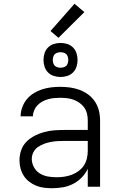

<svg xmlns="http://www.w3.org/2000/svg" viewBox="-20 -987 640 1015"><path d="M256 8Q235 8 213.5 5.5Q192 3 172 -5Q152 -13 134.5 -26.5Q117 -40 105.5 -58Q94 -76 88.5 -97Q83 -118 83 -140Q83 -167 92 -193Q101 -219 120 -238Q139 -257 163.5 -269.5Q188 -282 214 -289Q240 -296 267 -298Q294 -300 321 -300H444V-352Q444 -370 439.5 -387.5Q435 -405 425 -419Q415 -433 400 -443.5Q385 -454 368.5 -460Q352 -466 334 -468Q316 -470 298 -470Q282 -470 266 -468.5Q250 -467 234 -462.5Q218 -458 203.5 -450Q189 -442 178 -430.5Q167 -419 160.5 -403.5Q154 -388 154 -372H89Q89 -372 89 -372Q89 -372 89 -372Q89 -396 97.5 -419.5Q106 -443 121.5 -462Q137 -481 158 -494Q179 -507 202 -514.5Q225 -522 249.5 -525Q274 -528 298 -528Q324 -528 350 -524.5Q376 -521 400.5 -512Q425 -503 446 -487.5Q467 -472 481.5 -450.5Q496 -429 502.5 -403.5Q509 -378 509 -352V0H444V-95Q432 -69 412 -48.5Q392 -28 366.5 -15Q341 -2 313 3Q285 8 256 8ZM279 -50Q300 -50 320 -53Q340 -56 359 -63Q378 -70 395 -82.5Q412 -95 423 -111.5Q434 -128 439 -148.5Q444 -169 444 -189V-242H321Q302 -242 284 -241Q266 -240 248 -236.5Q230 -233 212.5 -226.5Q195 -220 180 -209.5Q165 -199 156.5 -182Q148 -165 148 -147Q148 -124 159.5 -103Q171 -82 190.5 -70Q210 -58 233 -54Q256 -50 279 -50ZM300 -580Q282 -580 264.5 -585.5Q247 -591 234 -604Q221 -617 215.5 -634.5Q210 -652 210 -670Q210 -688 215.5 -705.5Q221 -723 234 -736Q247 -749 264.5 -754.5Q282 -760 300 -760Q318 -760 335.5 -754.5Q353 -749 366 -736Q379 -723 384.5 -705.5Q390 -688 390 -670Q390 -652 384.5 -634.5Q379 -617 366 -604Q353 -591 335.5 -585.5Q318 -580 300 -580ZM300 -629Q308 -629 316.5 -631.5Q325 -634 330.5 -639.5Q336 -645 338.5 -653.5Q341 -662 341 -670Q341 -678 338.5 -686.5Q336 -695 330.5 -700.5Q325 -706 316.5 -708.5Q308 -711 300 -711Q292 -711 283.5 -708.5Q275 -706 269.5 -700.5Q264 -695 261.5 -686.5Q259 -678 259 -670Q259 -662 261.5 -653.5Q264 -645 269.5 -639.5Q275 -634 283.5 -631.5Q292 -629 300 -629ZM289 -787 247 -823 374 -967 426 -923Z"/></svg>

Font: Iosevka Custom Light Extended
Style: Regular
Weight: 300
Width: 7
Monospace: yes
Designer: Belleve Invis
Foundry: Belleve Invis
Version: Version 11.2.4; ttfautohint (v1.8.4)